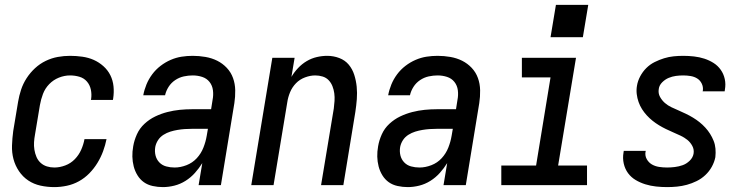

<svg xmlns="http://www.w3.org/2000/svg" viewBox="-20 -756 3040 784"><path d="M202 8Q173 8 145.5 2Q118 -4 95.5 -19Q73 -34 57.5 -57Q42 -80 35 -106.5Q28 -133 29 -162Q30 -191 34 -221L54 -341Q58 -365 66 -389.5Q74 -414 88.5 -436.5Q103 -459 123 -477.5Q143 -496 167 -507.5Q191 -519 216 -523.5Q241 -528 266 -528Q291 -528 316 -524.5Q341 -521 362.5 -511.5Q384 -502 402 -486Q420 -470 430.5 -449Q441 -428 443.5 -403.5Q446 -379 442 -353Q442 -352 441.5 -350.5Q441 -349 441 -348H351Q351 -348 351.5 -349Q352 -350 352 -351Q355 -371 351 -390Q347 -409 335 -423Q323 -437 304.5 -442.5Q286 -448 266 -448Q243 -448 220.5 -439Q198 -430 181 -412.5Q164 -395 155.5 -372.5Q147 -350 143 -327L123 -207Q120 -191 119 -175.5Q118 -160 120.5 -144.5Q123 -129 129 -115Q135 -101 146 -91Q157 -81 171.5 -76.5Q186 -72 202 -72Q224 -72 246.5 -80.5Q269 -89 285.5 -106Q302 -123 311.5 -144.5Q321 -166 325 -188H415Q410 -163 401 -138.5Q392 -114 378 -91Q364 -68 345 -48.5Q326 -29 302.5 -16Q279 -3 253 2.5Q227 8 202 8Z M645 8Q624 8 603.5 3.5Q583 -1 567.5 -12Q552 -23 541.5 -40Q531 -57 526 -76.5Q521 -96 520.5 -116.5Q520 -137 524 -159Q528 -183 539 -207.5Q550 -232 570 -250.5Q590 -269 614 -280.5Q638 -292 663.5 -298.5Q689 -305 714 -307.5Q739 -310 764 -310H842L848 -348Q852 -368 849.5 -387.5Q847 -407 835.5 -421.5Q824 -436 805.5 -442Q787 -448 767 -448Q749 -448 730.5 -444Q712 -440 695.5 -429Q679 -418 668.5 -401.5Q658 -385 654 -367H565Q569 -389 578 -411Q587 -433 601.5 -452.5Q616 -472 635.5 -487Q655 -502 677 -511.5Q699 -521 721.5 -524.5Q744 -528 767 -528Q793 -528 819 -523.5Q845 -519 867 -508Q889 -497 906 -479Q923 -461 931.5 -437.5Q940 -414 940.5 -387.5Q941 -361 937 -335L882 0H791L806 -90Q793 -69 776 -50Q759 -31 737.5 -17.5Q716 -4 692 2Q668 8 645 8ZM693 -72Q717 -72 741.5 -81.5Q766 -91 783.5 -110Q801 -129 810.5 -153Q820 -177 824 -201L829 -230H764Q749 -230 734.5 -229Q720 -228 705 -225.5Q690 -223 675.5 -218.5Q661 -214 647.5 -205.5Q634 -197 625.5 -184Q617 -171 614 -156Q611 -138 615 -121.5Q619 -105 630.5 -93Q642 -81 658.5 -76.5Q675 -72 693 -72Z M1006 0 1092 -520H1183L1170 -442Q1181 -461 1197 -478Q1213 -495 1232.5 -506.5Q1252 -518 1273.5 -523Q1295 -528 1316 -528Q1342 -528 1365.5 -519Q1389 -510 1404 -492Q1419 -474 1426.5 -450.5Q1434 -427 1436.5 -402Q1439 -377 1437 -351Q1435 -325 1431 -299L1382 0H1291L1343 -313Q1345 -328 1346 -344Q1347 -360 1345 -375Q1343 -390 1337.5 -404Q1332 -418 1322 -428.5Q1312 -439 1297.5 -443.5Q1283 -448 1267 -448Q1247 -448 1225.5 -440Q1204 -432 1188.5 -416Q1173 -400 1164.5 -379.5Q1156 -359 1153 -338L1097 0Z M1645 8Q1624 8 1603.5 3.5Q1583 -1 1567.5 -12Q1552 -23 1541.5 -40Q1531 -57 1526 -76.5Q1521 -96 1520.5 -116.5Q1520 -137 1524 -159Q1528 -183 1539 -207.5Q1550 -232 1570 -250.5Q1590 -269 1614 -280.5Q1638 -292 1663.5 -298.5Q1689 -305 1714 -307.5Q1739 -310 1764 -310H1842L1848 -348Q1852 -368 1849.5 -387.5Q1847 -407 1835.5 -421.5Q1824 -436 1805.5 -442Q1787 -448 1767 -448Q1749 -448 1730.5 -444Q1712 -440 1695.5 -429Q1679 -418 1668.5 -401.5Q1658 -385 1654 -367H1565Q1569 -389 1578 -411Q1587 -433 1601.5 -452.5Q1616 -472 1635.5 -487Q1655 -502 1677 -511.5Q1699 -521 1721.5 -524.5Q1744 -528 1767 -528Q1793 -528 1819 -523.5Q1845 -519 1867 -508Q1889 -497 1906 -479Q1923 -461 1931.5 -437.5Q1940 -414 1940.5 -387.5Q1941 -361 1937 -335L1882 0H1791L1806 -90Q1793 -69 1776 -50Q1759 -31 1737.5 -17.5Q1716 -4 1692 2Q1668 8 1645 8ZM1693 -72Q1717 -72 1741.5 -81.5Q1766 -91 1783.5 -110Q1801 -129 1810.5 -153Q1820 -177 1824 -201L1829 -230H1764Q1749 -230 1734.5 -229Q1720 -228 1705 -225.5Q1690 -223 1675.5 -218.5Q1661 -214 1647.5 -205.5Q1634 -197 1625.5 -184Q1617 -171 1614 -156Q1611 -138 1615 -121.5Q1619 -105 1630.5 -93Q1642 -81 1658.5 -76.5Q1675 -72 1693 -72Z M2027 0V-80H2169L2228 -440H2111V-520H2332L2259 -80H2377V0ZM2228 -604 2250 -736H2382L2360 -604Z M2704 8Q2681 8 2658.5 5.5Q2636 3 2615 -3.5Q2594 -10 2575.5 -21Q2557 -32 2544.5 -49Q2532 -66 2527 -88Q2522 -110 2526 -133Q2526 -134 2526.5 -136Q2527 -138 2527 -140H2617Q2617 -139 2616.5 -138Q2616 -137 2616 -137Q2613 -120 2621 -106Q2629 -92 2642 -84.5Q2655 -77 2671 -74.5Q2687 -72 2704 -72Q2719 -72 2735.5 -74Q2752 -76 2767.5 -81.5Q2783 -87 2796 -99.5Q2809 -112 2812 -128Q2815 -145 2807 -160Q2799 -175 2786.5 -185Q2774 -195 2759 -202Q2744 -209 2729 -215.5Q2714 -222 2699.5 -229Q2685 -236 2671 -244.5Q2657 -253 2644.5 -263Q2632 -273 2621 -285Q2610 -297 2601.5 -310.5Q2593 -324 2587.5 -339.5Q2582 -355 2580 -372Q2578 -389 2581 -406Q2584 -425 2594 -444Q2604 -463 2619 -478Q2634 -493 2653 -502.5Q2672 -512 2691.5 -518Q2711 -524 2730.5 -526Q2750 -528 2770 -528Q2792 -528 2814 -525.5Q2836 -523 2856 -516.5Q2876 -510 2893.5 -499Q2911 -488 2923 -471Q2935 -454 2939.5 -433Q2944 -412 2940 -390Q2940 -388 2939.5 -386.5Q2939 -385 2939 -383H2849Q2849 -384 2849.5 -384.5Q2850 -385 2850 -386Q2852 -401 2845.5 -414.5Q2839 -428 2827 -435.5Q2815 -443 2800 -445.5Q2785 -448 2770 -448Q2755 -448 2740 -446Q2725 -444 2710.5 -438Q2696 -432 2684 -420Q2672 -408 2670 -393Q2667 -375 2675 -360.5Q2683 -346 2695 -335.5Q2707 -325 2722 -318Q2737 -311 2752 -304.5Q2767 -298 2781.5 -291Q2796 -284 2810 -275.5Q2824 -267 2836.5 -257Q2849 -247 2860 -235Q2871 -223 2879.5 -209.5Q2888 -196 2894 -181Q2900 -166 2901.5 -149Q2903 -132 2901 -114Q2897 -94 2886.5 -75Q2876 -56 2860 -41Q2844 -26 2824.5 -16.5Q2805 -7 2785 -1.5Q2765 4 2744.5 6Q2724 8 2704 8Z"/></svg>

Font: Iosevka SS04 Medium Oblique
Style: Regular
Weight: 500
Italic angle: -9°
Monospace: yes
Designer: Belleve Invis
Foundry: Belleve Invis
Version: Version 19.0.0; ttfautohint (v1.8.4)